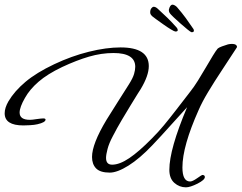

<svg xmlns="http://www.w3.org/2000/svg" viewBox="-47 -730 1035 822"><path d="M749 72Q721 72 699.5 53Q678 34 678 -3Q678 -91 754 -271Q717 -231 681 -190.5Q645 -150 606 -109Q551 -51 503 -21Q455 9 423 9Q382 9 364.5 -9Q347 -27 347 -58Q347 -114 409 -217Q431 -253 455.5 -291Q480 -329 505 -369Q522 -396 527 -413.5Q532 -431 532 -444Q532 -503 439 -503Q387 -503 334 -487.5Q281 -472 219 -443Q156 -413 118 -380Q80 -347 60 -311Q37 -271 37 -248Q37 -217 81 -217Q91 -217 109 -220Q130 -223 138 -223Q148 -223 148 -218Q148 -206 113 -198Q100 -195 81.5 -194Q63 -193 53 -193Q-27 -193 -27 -245Q-27 -268 -11 -296Q15 -340 62 -379.5Q109 -419 185 -455Q259 -490 333.5 -508.5Q408 -527 469 -527Q590 -527 590 -447Q590 -406 555 -348Q554 -347 542.5 -328.5Q531 -310 513 -280.5Q495 -251 474.5 -216.5Q454 -182 436 -147Q420 -117 413.5 -92.5Q407 -68 407 -54Q407 -25 433 -25Q465 -25 506.5 -53Q548 -81 603 -137Q631 -165 655 -194Q679 -223 706 -258Q733 -293 767 -337Q783 -357 800.5 -385Q818 -413 834.5 -441.5Q851 -470 864.5 -492Q878 -514 885 -522Q889 -526 903.5 -531.5Q918 -537 929 -540Q934 -541 937.5 -541.5Q941 -542 945 -542Q959 -542 964 -537Q969 -532 967 -527Q936 -479 903.5 -430Q871 -381 844.5 -337Q818 -293 803 -258Q769 -182 751.5 -120.5Q734 -59 734 -13Q734 47 767 47Q777 47 797 33Q817 19 819 19Q830 19 830 28Q830 40 799 56Q767 72 749 72ZM773 -592Q769 -593 755.5 -604Q742 -615 725.5 -629.5Q709 -644 696.5 -656Q684 -668 682 -671Q675 -679 676 -689Q681 -710 692 -710Q696 -710 702 -706.5Q708 -703 712 -698Q732 -675 748.5 -652.5Q765 -630 781 -606Q784 -601 783 -598Q783 -592 773 -592ZM704 -595Q700 -595 685 -604Q670 -613 652.5 -625.5Q635 -638 621 -648Q607 -658 604 -661Q602 -663 599 -667Q596 -671 596 -677Q596 -688 601 -694.5Q606 -701 611 -701Q620 -701 630 -691Q651 -672 670.5 -653Q690 -634 711 -610Q714 -604 714 -601Q714 -595 704 -595Z"/></svg>

Font: Corinthia
Style: Bold
Weight: 700
Designer: Robert E. Leuschke
Foundry: Robert E. Leuschke
Version: Version 1.013; ttfautohint (v1.8.3)